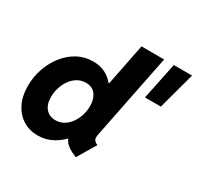

<svg xmlns="http://www.w3.org/2000/svg" viewBox="-161 -937 1158 1130"><g transform="rotate(30 417.5 -372.0)"><path d="M482.9 6.3Q454.1 -4.9 433.1 -18.1Q412.1 -31.2 399.7 -48.3Q387.2 -65.4 384.8 -87.9L409.7 -65.9H353L384.8 -125L445.3 -415L411.1 -469.2H435.5L491.7 -752H645.5L530.3 -175.8Q525.4 -150.9 531 -139.6Q536.6 -128.4 557.6 -119.1ZM222.7 7.8Q167.5 7.8 123.5 -19.3Q79.6 -46.4 54.2 -96.9Q28.8 -147.5 28.8 -217.8Q28.8 -278.3 48.1 -334.5Q67.4 -390.6 102.3 -435.5Q137.2 -480.5 185.1 -506.8Q232.9 -533.2 290.5 -533.2Q350.6 -533.2 393.6 -503.7Q436.5 -474.1 459.5 -423.1Q482.4 -372.1 482.4 -307.6Q482.4 -247.6 463.1 -191.2Q443.8 -134.8 408.9 -89.8Q374 -44.9 326.7 -18.6Q279.3 7.8 222.7 7.8ZM269 -122.1Q300.3 -122.1 325.2 -137Q350.1 -151.9 368.2 -177Q386.2 -202.1 395.8 -232.9Q405.3 -263.7 405.3 -295.4Q405.3 -343.8 382.8 -373.5Q360.4 -403.3 316.9 -403.3Q285.2 -403.3 259.8 -388.2Q234.4 -373 216.6 -347.9Q198.7 -322.8 189 -292Q179.2 -261.2 179.2 -229Q179.2 -177.7 203.9 -149.9Q228.5 -122.1 269 -122.1ZM659.7 -502 711.4 -752H835.4L767.6 -502Z"/></g></svg>

Font: Reddit Sans ExtraBold
Style: Italic
Weight: 800
Italic angle: -11.25°
Designer: Stephen Hutchings
Version: Version 1.013